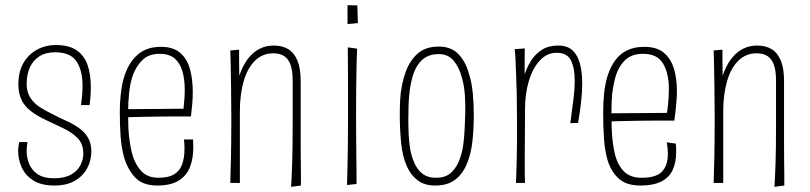

<svg xmlns="http://www.w3.org/2000/svg" viewBox="-20 -707 3129 742"><path d="M190 10Q140 10 109 -9.5Q78 -29 64 -60Q50 -91 50 -125Q50 -133 51.5 -141.5Q53 -150 54 -158H86Q85 -149 84 -140.5Q83 -132 83 -124Q83 -97 93 -73Q103 -49 126 -33.5Q149 -18 189 -18Q229 -18 254 -32Q279 -46 290.5 -68Q302 -90 302 -113Q302 -150 281 -172Q260 -194 228.5 -209.5Q197 -225 164 -240Q142 -250 122 -262Q102 -274 85.5 -290Q69 -306 60 -328.5Q51 -351 51 -381Q51 -430 70.5 -463.5Q90 -497 123 -515Q156 -533 195 -533Q247 -533 276.5 -512.5Q306 -492 318.5 -455.5Q331 -419 331 -371Q331 -360 330.5 -348.5Q330 -337 329 -325.5Q328 -314 326 -301H293Q296 -321 297.5 -340Q299 -359 299 -376Q299 -435 275.5 -470Q252 -505 193 -505Q157 -505 132.5 -489.5Q108 -474 95.5 -446.5Q83 -419 83 -383Q83 -352 96.5 -330.5Q110 -309 132.5 -294Q155 -279 181 -267Q207 -253 234 -241Q261 -229 283.5 -213.5Q306 -198 319.5 -176Q333 -154 333 -121Q333 -87 317 -57Q301 -27 269.5 -8.5Q238 10 190 10Z M587 10Q532 10 502.5 -21Q473 -52 459 -101Q449 -138 446 -181.5Q443 -225 443 -272Q443 -318 449 -361Q455 -404 470 -437Q488 -478 520 -502Q552 -526 602 -526Q649 -526 676 -503Q703 -480 714 -440.5Q725 -401 725 -351Q725 -329 723 -305.5Q721 -282 718 -257L689 -284Q691 -304 692.5 -323Q694 -342 694 -359Q694 -400 685 -431.5Q676 -463 655 -481Q634 -499 597 -499Q556 -499 532 -476.5Q508 -454 494 -418Q483 -387 479 -348.5Q475 -310 475 -271Q475 -243 476 -216.5Q477 -190 480.5 -165.5Q484 -141 489 -119Q500 -75 524.5 -47.5Q549 -20 592 -20Q632 -20 654 -34Q676 -48 684.5 -73.5Q693 -99 693 -132Q693 -140 692.5 -149.5Q692 -159 691 -168H726Q726 -161 726.5 -153.5Q727 -146 727 -138Q727 -94 714 -61Q701 -28 670.5 -9Q640 10 587 10ZM459 -253V-285L720 -287L718 -257Q687 -257 654.5 -257Q622 -257 592 -256.5Q562 -256 535.5 -255.5Q509 -255 489 -254.5Q469 -254 459 -253Z M1143 10 1105 15Q1106 -2 1107 -23.5Q1108 -45 1109 -72.5Q1110 -100 1110.5 -137.5Q1111 -175 1111 -224Q1111 -250 1111 -281.5Q1111 -313 1111 -343.5Q1111 -374 1111 -396Q1111 -433 1103 -456Q1095 -479 1078.5 -490Q1062 -501 1036 -501Q994 -501 965 -472Q936 -443 921.5 -392.5Q907 -342 907 -277L884 -264Q884 -316 891 -358Q898 -400 911.5 -432.5Q925 -465 944 -487Q963 -509 986.5 -520Q1010 -531 1038 -531Q1071 -531 1094 -517Q1117 -503 1129.5 -473Q1142 -443 1142 -393Q1142 -375 1142 -356.5Q1142 -338 1142 -318Q1142 -298 1142 -275Q1142 -252 1142 -225Q1142 -175 1142 -138.5Q1142 -102 1142.5 -76Q1143 -50 1143 -29.5Q1143 -9 1143 10ZM870 0Q870 -19 871 -41Q872 -63 872.5 -92Q873 -121 873.5 -158.5Q874 -196 874 -246Q874 -314 873 -368Q872 -422 871.5 -459Q871 -496 870 -512L904 -515Q904 -502 904 -481Q904 -460 904.5 -431Q905 -402 905.5 -363.5Q906 -325 907 -277Q907 -211 907 -157.5Q907 -104 907 -64.5Q907 -25 907 0Z M1321 8Q1322 -20 1323 -64Q1324 -108 1324.5 -161Q1325 -214 1325 -267Q1325 -321 1325 -370.5Q1325 -420 1324.5 -460Q1324 -500 1324 -524L1360 -519Q1359 -496 1358 -456.5Q1357 -417 1356.5 -368Q1356 -319 1356 -266Q1356 -214 1356.5 -162Q1357 -110 1357.5 -66.5Q1358 -23 1358 4ZM1323 -614V-687L1361 -686L1363 -618Z M1662 10Q1620 10 1593.5 -10.5Q1567 -31 1552 -65Q1535 -104 1530 -156.5Q1525 -209 1525 -264Q1525 -294 1526.5 -322.5Q1528 -351 1533.5 -377.5Q1539 -404 1547 -427Q1563 -472 1593.5 -499.5Q1624 -527 1676 -527Q1723 -527 1751 -498.5Q1779 -470 1792 -423Q1803 -389 1807 -348Q1811 -307 1811 -263Q1811 -211 1806 -163.5Q1801 -116 1786 -78Q1776 -52 1759 -31.5Q1742 -11 1718.5 -0.5Q1695 10 1662 10ZM1665 -20Q1704 -20 1726 -42Q1748 -64 1759 -99Q1767 -122 1770.5 -149Q1774 -176 1775.5 -206Q1777 -236 1778 -267Q1779 -302 1776.5 -339Q1774 -376 1765 -407Q1755 -446 1733.5 -472Q1712 -498 1676 -498Q1648 -498 1628.5 -487.5Q1609 -477 1596 -458Q1583 -439 1575 -413Q1568 -390 1564 -362Q1560 -334 1559 -304Q1558 -274 1558 -244Q1558 -214 1559.5 -184.5Q1561 -155 1565.5 -129.5Q1570 -104 1579 -83Q1590 -54 1611 -37Q1632 -20 1665 -20Z M2184 -231Q2190 -276 2195.5 -318.5Q2201 -361 2201 -396Q2201 -444 2186.5 -473.5Q2172 -503 2131 -503Q2094 -503 2066.5 -473.5Q2039 -444 2024 -394.5Q2009 -345 2009 -284L1985 -249Q1985 -288 1989 -328Q1993 -368 2003 -404.5Q2013 -441 2030.5 -469.5Q2048 -498 2074 -514.5Q2100 -531 2137 -531Q2173 -531 2193 -512Q2213 -493 2221.5 -460Q2230 -427 2230 -385Q2230 -350 2225.5 -311Q2221 -272 2214 -232ZM1974 0Q1975 -19 1975.5 -41Q1976 -63 1977 -92Q1978 -121 1978 -158.5Q1978 -196 1978 -246Q1978 -297 1977 -341Q1976 -385 1974.5 -420.5Q1973 -456 1972 -480.5Q1971 -505 1969 -517L2008 -520Q2008 -502 2007.5 -471.5Q2007 -441 2007.5 -395Q2008 -349 2009 -284Q2009 -234 2008.5 -190.5Q2008 -147 2008 -110.5Q2008 -74 2008 -46.5Q2008 -19 2009 0Z M2455 10Q2401 10 2371.5 -16.5Q2342 -43 2328 -88Q2317 -126 2314 -173Q2311 -220 2311 -272Q2311 -313 2315 -349.5Q2319 -386 2329 -417Q2340 -450 2358 -474.5Q2376 -499 2403.5 -512.5Q2431 -526 2470 -526Q2518 -526 2545 -503.5Q2572 -481 2584 -443Q2596 -405 2596 -356Q2596 -338 2594.5 -319Q2593 -300 2591 -280.5Q2589 -261 2586 -241L2557 -268Q2560 -285 2561.5 -301Q2563 -317 2564 -333Q2565 -349 2565 -363Q2565 -422 2543 -460.5Q2521 -499 2465 -499Q2419 -499 2393.5 -472.5Q2368 -446 2357 -404Q2352 -385 2348.5 -363.5Q2345 -342 2344 -318.5Q2343 -295 2343 -271Q2343 -240 2344 -210Q2345 -180 2348.5 -154Q2352 -128 2358 -105Q2369 -66 2393 -43Q2417 -20 2460 -20Q2516 -20 2538.5 -44Q2561 -68 2561 -112Q2561 -122 2560 -133.5Q2559 -145 2557 -157L2592 -152Q2593 -143 2593 -134.5Q2593 -126 2593 -118Q2593 -79 2579.5 -50Q2566 -21 2535.5 -5.5Q2505 10 2455 10ZM2327 -237V-269L2588 -271L2586 -241Q2554 -241 2521.5 -241Q2489 -241 2458.5 -240.5Q2428 -240 2402 -239.5Q2376 -239 2356.5 -238.5Q2337 -238 2327 -237Z M3011 10 2973 15Q2974 -2 2975 -23.5Q2976 -45 2977 -72.5Q2978 -100 2978.5 -137.5Q2979 -175 2979 -224Q2979 -250 2979 -281.5Q2979 -313 2979 -343.5Q2979 -374 2979 -396Q2979 -433 2971 -456Q2963 -479 2946.5 -490Q2930 -501 2904 -501Q2862 -501 2833 -472Q2804 -443 2789.5 -392.5Q2775 -342 2775 -277L2752 -264Q2752 -316 2759 -358Q2766 -400 2779.5 -432.5Q2793 -465 2812 -487Q2831 -509 2854.5 -520Q2878 -531 2906 -531Q2939 -531 2962 -517Q2985 -503 2997.5 -473Q3010 -443 3010 -393Q3010 -375 3010 -356.5Q3010 -338 3010 -318Q3010 -298 3010 -275Q3010 -252 3010 -225Q3010 -175 3010 -138.5Q3010 -102 3010.5 -76Q3011 -50 3011 -29.5Q3011 -9 3011 10ZM2738 0Q2738 -19 2739 -41Q2740 -63 2740.5 -92Q2741 -121 2741.5 -158.5Q2742 -196 2742 -246Q2742 -314 2741 -368Q2740 -422 2739.5 -459Q2739 -496 2738 -512L2772 -515Q2772 -502 2772 -481Q2772 -460 2772.5 -431Q2773 -402 2773.5 -363.5Q2774 -325 2775 -277Q2775 -211 2775 -157.5Q2775 -104 2775 -64.5Q2775 -25 2775 0Z"/></svg>

Font: Truculenta Thin
Style: Regular
Weight: 250
Version: Version 1.002